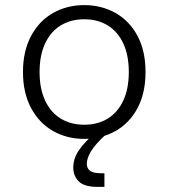

<svg xmlns="http://www.w3.org/2000/svg" viewBox="-20 -532 660 752"><path d="M310 12Q242.5 12 188 -18.8Q133.5 -49.5 101.8 -108.8Q70 -168 70 -250Q70 -332 101.8 -391.2Q133.5 -450.5 188 -481.2Q242.5 -512 310 -512Q377.5 -512 432.2 -481.2Q487 -450.5 518.5 -391.5Q550 -332.5 550 -250Q550 -167.5 518.5 -108.5Q487 -49.5 432.2 -18.8Q377.5 12 310 12ZM310 -456.5Q257.5 -456.5 218 -432.5Q178.5 -408.5 156.8 -362Q135 -315.5 135 -250Q135 -184.5 156.8 -138Q178.5 -91.5 218 -67.5Q257.5 -43.5 310 -43.5Q362.5 -43.5 401.8 -67.5Q441 -91.5 462.8 -138Q484.5 -184.5 484.5 -250Q484.5 -315.5 462.8 -362Q441 -408.5 401.8 -432.5Q362.5 -456.5 310 -456.5ZM320 109Q320 127.5 332.8 137Q345.5 146.5 374.5 146.5H389V200H362Q310 200 288.5 178.5Q267 157 267 124Q267 89 289.2 56.2Q311.5 23.5 360 -18.5L389 0Q352.5 34 336.2 61Q320 88 320 109Z"/></svg>

Font: Monaspace Neon Var ExtraLight
Style: Regular
Weight: 200
Designer: Riley Cran and the Lettermatic Team
Version: Version 1.200 (Monaspace Neon Var)